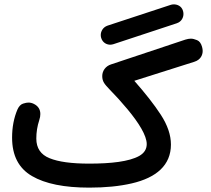

<svg xmlns="http://www.w3.org/2000/svg" viewBox="-20 -815 970 883"><path d="M445.3 -640.6C452.6 -616.7 473.1 -609.4 486.8 -609.4C491.7 -609.4 496.6 -610.4 501.5 -611.8L793 -708C816.4 -715.8 823.7 -736.3 823.7 -750.5C823.7 -754.9 823.2 -759.3 821.8 -764.2C815.4 -788.1 793.9 -794.9 779.8 -794.9C775.4 -794.9 770.5 -794.4 766.1 -793L475.1 -697.3C451.7 -689.5 443.4 -668.5 443.4 -654.3C443.4 -649.9 443.8 -645 445.3 -640.6ZM35.6 -182.1C35.6 -99.6 65.9 -41 127 -5.4C188 30.3 275.9 47.9 390.6 47.9C464.4 47.9 529.8 41.5 586.4 28.3C699.2 2 766.1 -55.2 766.1 -150.4C766.1 -193.8 750.5 -239.7 719.7 -287.1C689 -334.5 647.9 -386.2 597.7 -443.4L873.5 -530.8C903.3 -540 912.1 -563 912.1 -580.6C912.1 -586.4 911.1 -592.8 909.2 -599.6C904.8 -615.7 897 -626 886.2 -630.4C875.5 -634.8 866.2 -637.2 857.9 -637.2C850.1 -637.2 841.8 -635.7 832.5 -632.8L491.2 -519C465.8 -511.2 450.2 -489.3 450.2 -465.3C450.2 -439.5 461.4 -427.7 482.9 -404.8C512.2 -375 540 -344.2 566.4 -312.5C618.7 -249.5 654.8 -191.4 654.8 -152.3C654.8 -128.9 643.1 -110.8 620.1 -97.7C573.2 -71.8 490.7 -62.5 389.6 -62.5C309.1 -62.5 248.5 -70.8 208 -87.4C167.5 -103.5 147 -133.8 147 -177.7C147 -206.5 151.4 -234.9 160.6 -262.7C164.1 -272.9 165.5 -282.2 165.5 -290.5C165.5 -312 155.3 -327.6 135.3 -337.4C127.4 -341.3 119.1 -343.3 110.8 -343.3C104.5 -343.3 96.2 -341.8 85.9 -338.4C75.7 -335 66.9 -326.2 60.5 -312C43.9 -273.4 35.6 -230 35.6 -182.1Z"/></svg>

Font: Mikhak SemiBold
Style: Regular
Weight: 600
Designer: Amin Abedi
Version: Version 3.2